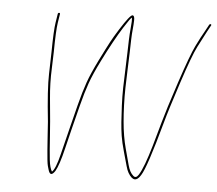

<svg xmlns="http://www.w3.org/2000/svg" viewBox="-49 -755 883 781"><g transform="rotate(5 392.0 -364.0)"><path d="M162.8 -684C159.8 -684 158.1 -682.3 157.5 -679L151.8 -643C148.4 -621.5 146.4 -581.5 145.8 -523C145.7 -505 144.9 -475.2 143.5 -433.6C142.2 -392 146.3 -327.1 155.9 -239C157.4 -219 158.7 -199.2 159.9 -179.5C161.1 -159.8 162.4 -141.7 163.8 -125C165.2 -108.3 166.4 -94.3 167.6 -83C168.9 -71.7 170.1 -63.8 171.4 -59.5C172.7 -55.2 174 -50.7 175.3 -46C181.3 -23.7 190.8 -22.4 203.7 -42C213.6 -58.7 224.2 -90.7 235.4 -138C240.4 -159.3 246.6 -184.5 253.8 -213.5C261.1 -242.5 269.5 -276 279.2 -314C288.9 -352 298.3 -383.7 307.3 -409C316.3 -434.3 330.1 -465.7 348.7 -503C378 -561.8 404.4 -609.8 427.9 -647C446.1 -675.7 456.5 -690 459.3 -690C460.9 -683.9 460.4 -668.3 457.8 -643C456.6 -631 455.7 -616.8 455.1 -600.5C454.5 -584.2 454 -566.3 453.6 -547C453.2 -527.7 452.5 -504.8 451.3 -478.5C450.1 -452.2 449.3 -427 448.8 -403C448.4 -379 448.7 -354.8 449.8 -330.5C451 -306.2 452.3 -283.8 453.7 -263.5C455.2 -243.2 457.2 -224.5 459.9 -207.5C462.5 -190.5 467.5 -169.2 474.7 -143.5C482 -117.8 487.2 -99.2 490.4 -87.5C493.5 -75.8 497.1 -66.7 501 -60C519 -29.5 536.3 -28.2 552.9 -56C567.4 -78.1 591.6 -151.1 625.6 -275C635 -309.7 652.4 -365.3 677.5 -442C702.7 -518.7 721.7 -569.7 734.7 -595C747.8 -620.3 759 -642 768.5 -660L782.7 -686C784.4 -688.7 784 -690.5 781.5 -691.5C779 -692.5 776.9 -691.7 775.1 -689L761 -663C750.9 -645.7 739.5 -624 726.7 -598C713.9 -572 694.8 -520.5 669.2 -443.5C643.7 -366.5 626.2 -310.7 616.7 -276C607.2 -241.3 598.1 -209 589.4 -179C580.6 -149 572.4 -123.8 564.9 -103.5C557.3 -83.2 550 -67.4 542.8 -56.2C535.6 -45 528.3 -42.9 520.9 -50C511.1 -58.4 503.6 -72.2 498.5 -91.5C495.6 -102.5 489.7 -124.4 480.9 -157.1C472.1 -189.8 466 -225.9 462.6 -265.5C460.8 -285.8 459.4 -308 458.6 -332C457.7 -356 457.5 -380 458 -404C458.5 -428 459.3 -453.2 460.4 -479.5C461.6 -505.8 462.4 -528.7 462.8 -548C463.2 -567.3 463.7 -585 464.2 -601C464.7 -617 465.6 -631.2 466.9 -643.5C468.2 -655.8 469 -668.3 469.3 -681C469.6 -693.7 466.8 -700 460.9 -700C454.4 -700 438.1 -679.5 412.1 -638.5C398.8 -617.5 388.1 -599.5 380.1 -584.5C372 -569.5 358.7 -543.3 340.1 -506C321.6 -468.7 307.7 -437.2 298.7 -411.5C289.6 -385.8 280.2 -354 270.5 -316C260.9 -278 252.4 -244.3 245.1 -215C237.7 -185.7 229.2 -150.9 219.3 -110.8C209.5 -70.6 199.7 -46.4 190 -38C184 -47 179.6 -62.8 177 -85.5C175.8 -96.5 174.5 -110.3 173.1 -127C171.8 -143.7 170.5 -161.8 169.2 -181.5C168 -201.2 166.5 -221.2 164.7 -241.5C163 -261.8 160.1 -292.7 156.1 -334C152.1 -375.4 151 -416.4 152.9 -457C154.1 -483.7 154.8 -506 155 -524C155.6 -582.5 157.5 -622.2 160.8 -643L166.5 -679C167.1 -682.3 165.8 -684 162.8 -684Z"/></g></svg>

Font: Proton
Style: LitIt
Weight: 500
Version: Version 1.017